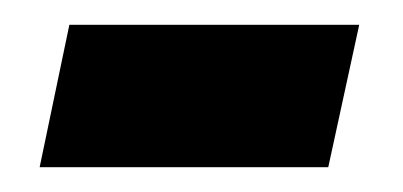

<svg xmlns="http://www.w3.org/2000/svg" viewBox="-20 -346 325 155"><path d="M12 -211H245L270 -326H36Z"/></svg>

Font: Noto Sans ExtraCondensed
Style: Bold Italic
Weight: 700
Width: 2
Italic angle: -12°
Designer: Monotype Design Team
Foundry: Monotype Imaging Inc.
Version: Version 2.013